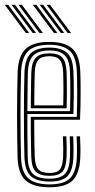

<svg xmlns="http://www.w3.org/2000/svg" viewBox="-28 -784 400 811"><path d="M181.5 7Q113.8 7 81.3 -20.9Q48.8 -48.9 46.3 -118.4Q45.3 -153.8 44.7 -199.9Q44 -246 44 -295.9Q44 -345.7 44.7 -393.5Q45.3 -441.3 46.5 -480Q49.2 -547.6 80.4 -577.3Q111.6 -607 180.7 -607Q245.6 -607 276.9 -579.1Q308.2 -551.1 311.1 -482.1Q311.7 -468.3 312.1 -447.1Q312.5 -425.9 312.5 -399.2Q312.6 -372.4 312.1 -341.7Q311.6 -311 310.1 -278.3H116.5Q116.6 -250.1 116.8 -223.3Q117.1 -196.5 117.5 -171.5Q118 -146.5 118.7 -123.3Q120 -84.7 133.6 -69Q147.3 -53.4 181.5 -53.4Q212.6 -53.4 224.8 -67.9Q236.9 -82.4 238.7 -121.9Q239.4 -137.4 239.1 -159.8Q238.9 -182.1 237.7 -208H252.2Q253.4 -181 253.6 -159.3Q253.9 -137.6 253.2 -121.3Q251.3 -75.9 235.4 -58.6Q219.5 -41.3 181.5 -41.3Q140.2 -41.3 122.8 -59.3Q105.4 -77.3 103.9 -122Q103.4 -143.4 102.9 -172.4Q102.5 -201.4 102.2 -232.5Q102 -263.5 102 -290.3H296.3Q297.4 -320.4 297.8 -348.8Q298.2 -377.3 298.1 -402.5Q298 -427.6 297.6 -447.9Q297.2 -468.2 296.6 -481.8Q293.8 -546 265.3 -570.4Q236.7 -594.9 180.7 -594.9Q117.7 -594.9 90.5 -567.4Q63.3 -539.9 61 -479.3Q59.7 -439.9 59.1 -392.6Q58.5 -345.3 58.5 -296.2Q58.5 -247.2 59.2 -201.5Q59.8 -155.8 60.7 -119.5Q62.9 -56.4 91.5 -30.7Q120.1 -5.1 181.5 -5.1Q241.7 -5.1 267.7 -30.8Q293.8 -56.6 296.6 -119.1Q297.1 -130.3 297.2 -144.7Q297.3 -159.1 296.9 -175.3Q296.5 -191.6 295.6 -208H310.1Q311.3 -185.8 311.7 -161.8Q312.1 -137.7 311.1 -118.5Q308.2 -50.4 278.6 -21.7Q249 7 181.5 7ZM181.5 -17.1Q126.5 -17.1 101.9 -40.2Q77.3 -63.3 75.2 -120.1Q74 -158.4 73.5 -205.6Q73 -252.7 73 -302.1Q73 -351.5 73.6 -397.2Q74.2 -442.9 75.3 -478.1Q77.5 -536.3 102.7 -559.6Q127.9 -582.9 180.7 -582.9Q230.3 -582.9 255 -561Q279.7 -539.1 282.1 -481.2Q282.9 -466.1 283.4 -439.4Q283.9 -412.6 283.7 -377.6Q283.5 -342.7 282.1 -302.4H87.6Q87.5 -250.4 87.8 -209.6Q88.1 -168.9 89 -121.1Q89.8 -71.5 110.3 -50.3Q130.8 -29.2 181.5 -29.2Q226.2 -29.2 245.7 -48.9Q265.2 -68.6 267.6 -120.2Q268.3 -137 268.1 -159.6Q267.8 -182.1 266.6 -208H281.1Q282.3 -183.4 282.6 -160.5Q282.9 -137.6 282.1 -119.7Q279.5 -62.7 257.1 -39.9Q234.7 -17.1 181.5 -17.1ZM87.6 -314.5H267.9Q269 -349.5 269 -382.1Q269.1 -414.6 268.7 -440.4Q268.4 -466.2 267.6 -480.7Q265.5 -531.9 244.6 -551.3Q223.7 -570.8 180.7 -570.8Q135 -570.8 113.3 -550.3Q91.6 -529.8 89.7 -477.5Q88.9 -449.7 88.4 -404.7Q87.9 -359.6 87.6 -314.5ZM102.1 -326.6Q102.3 -348.2 102.5 -373.2Q102.6 -398.3 103.1 -424.7Q103.6 -451.1 104.2 -476.7Q105.9 -522.4 123.6 -540.5Q141.2 -558.7 180.7 -558.7Q218.4 -558.7 234.9 -541.1Q251.4 -523.5 253.2 -479.7Q253.7 -467.7 254.1 -445Q254.6 -422.4 254.5 -392.1Q254.5 -361.8 253.5 -326.6ZM116.8 -338.7H239.1Q239.9 -369.6 240 -397.6Q240 -425.6 239.6 -447Q239.1 -468.4 238.7 -479.3Q237 -517.4 223.7 -532Q210.5 -546.6 180.7 -546.6Q148.1 -546.6 134.1 -531.1Q120 -515.6 118.7 -476.2Q118.3 -455.6 117.8 -433.8Q117.4 -412.1 117.1 -388.5Q116.9 -364.9 116.8 -338.7ZM138.6 -645 49.9 -763.7H64.4L153.1 -645ZM80.7 -645 -8 -763.7H6.5L95.2 -645ZM109.7 -645 20.9 -763.7H35.4L124.1 -645ZM257.5 -645 168.8 -763.7H183.3L272 -645ZM199.6 -645 110.9 -763.7H125.4L214.1 -645ZM228.6 -645 139.9 -763.7H154.3L243.1 -645Z"/></svg>

Font: Big Shoulders Inline Display SC Thin
Style: Regular
Weight: 100
Designer: Patric King
Foundry: XO Type Co
Version: Version 2.002